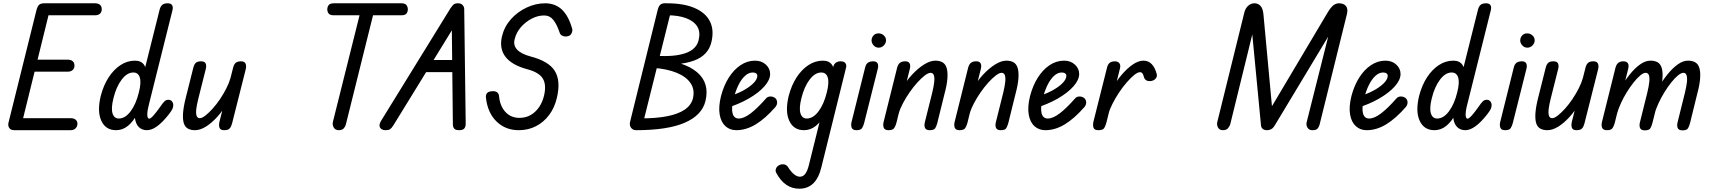

<svg xmlns="http://www.w3.org/2000/svg" viewBox="-20 -792 10409 1168"><path d="M67 0Q45 0 36 -14Q27 -28 32 -47L203 -735Q208 -753 217.5 -762.5Q227 -772 251 -772Q276 -772 281 -757.5Q286 -743 280 -719L112 -38Q109 -26 100 -13Q91 0 67 0ZM68 0 85 -73H410Q430 -73 440.5 -63.5Q451 -54 451 -40Q451 -23 440 -11.5Q429 0 410 0ZM141 -356 159 -429H392Q412 -429 422.5 -419.5Q433 -410 433 -393Q433 -377 422.5 -366.5Q412 -356 392 -356ZM232 -699 251 -772H558Q578 -772 588.5 -762.5Q599 -753 599 -736Q599 -719 588.5 -709Q578 -699 558 -699Z M874 0Q844 0 824.5 -19Q805 -38 800.5 -76.5Q796 -115 811 -174L952 -737Q958 -756 969 -764Q980 -772 1001 -772Q1020 -772 1027 -760.5Q1034 -749 1029 -729L886 -157Q876 -120 876 -95Q876 -70 888 -70Q896 -70 914 -90Q932 -110 955 -143Q970 -165 980 -175Q990 -185 1004 -185Q1018 -185 1026 -175.5Q1034 -166 1034 -152Q1034 -140 1028.5 -128.5Q1023 -117 1006 -95Q969 -48 936 -24Q903 0 874 0ZM686 0Q623 0 596.5 -57Q570 -114 593 -209Q610 -274 641 -321.5Q672 -369 713 -396Q754 -423 801 -423Q839 -423 856.5 -397.5Q874 -372 874 -325.5Q874 -279 858 -215Q842 -150 816.5 -101.5Q791 -53 758.5 -26.5Q726 0 686 0ZM703 -71Q742 -71 775 -115.5Q808 -160 825 -231Q840 -290 830.5 -320.5Q821 -351 791 -351Q753 -351 720 -307.5Q687 -264 670 -194Q655 -134 664.5 -102.5Q674 -71 703 -71Z M1166 0Q1141 0 1123.5 -9.5Q1106 -19 1098.5 -41.5Q1091 -64 1093.5 -103Q1096 -142 1111 -201L1156 -380Q1161 -400 1171 -409.5Q1181 -419 1203 -419Q1225 -419 1231 -406Q1237 -393 1232 -373L1186 -190Q1177 -154 1174 -128Q1171 -102 1176 -87.5Q1181 -73 1195 -73Q1209 -73 1229.5 -89Q1250 -105 1273.5 -131Q1297 -157 1318.5 -189Q1340 -221 1357 -254.5Q1374 -288 1382 -317L1363 -167Q1336 -119 1302 -81.5Q1268 -44 1233 -22Q1198 0 1166 0ZM1343 0Q1321 0 1315.5 -14.5Q1310 -29 1315 -51L1398 -380Q1403 -400 1413.5 -409.5Q1424 -419 1446 -419Q1467 -419 1473.5 -405.5Q1480 -392 1475 -371L1392 -42Q1387 -22 1377.5 -11Q1368 0 1343 0Z M2041 0Q2020 0 2010.5 -16Q2001 -32 2005 -50L2176 -734H2258L2084 -35Q2082 -24 2072 -12Q2062 0 2041 0ZM2012 -699Q1987 -699 1979 -710Q1971 -721 1971 -735Q1971 -749 1979 -760.5Q1987 -772 2012 -772H2421Q2445 -772 2453 -760.5Q2461 -749 2461 -735Q2461 -721 2453 -710Q2445 -699 2421 -699Z M2323 0Q2311 0 2301 -6.5Q2291 -13 2289 -25Q2287 -37 2297 -55L2720 -741Q2729 -754 2737.5 -763Q2746 -772 2766 -772Q2785 -772 2794.5 -761Q2804 -750 2804 -738L2813 -39Q2813 -21 2804.5 -10.5Q2796 0 2773 0Q2756 0 2748 -5.5Q2740 -11 2737.5 -19Q2735 -27 2735 -35L2728 -669L2761 -660L2374 -31Q2362 -12 2353 -6Q2344 0 2323 0ZM2531 -353 2572 -427H2770L2772 -353Z M3136 0Q3055 0 3000.5 -53Q2946 -106 2936 -199Q2933 -235 2973 -237Q2993 -239 3004 -230.5Q3015 -222 3016 -206Q3022 -146 3055 -110.5Q3088 -75 3140 -75Q3195 -75 3235 -112Q3275 -149 3290 -212Q3305 -278 3281.5 -315Q3258 -352 3190 -370Q3093 -396 3054.5 -447Q3016 -498 3034 -572Q3048 -630 3088 -675Q3128 -720 3183.5 -746Q3239 -772 3296 -772Q3358 -772 3398.5 -733.5Q3439 -695 3461 -616Q3464 -605 3457 -589.5Q3450 -574 3431 -571Q3416 -568 3402 -574Q3388 -580 3384 -595Q3367 -645 3345.5 -671.5Q3324 -698 3290 -698Q3252 -698 3214.5 -678.5Q3177 -659 3149 -627Q3121 -595 3111 -554Q3101 -517 3125.5 -490.5Q3150 -464 3206 -449Q3318 -420 3355 -360.5Q3392 -301 3368 -198Q3354 -137 3320.5 -92.5Q3287 -48 3240 -24Q3193 0 3136 0Z M3954 -401 3968 -453Q4082 -445 4149.5 -468.5Q4217 -492 4230 -548Q4242 -597 4222 -630Q4202 -663 4155 -681Q4108 -699 4040 -699L4029 -772Q4136 -773 4204 -744Q4272 -715 4298.5 -662.5Q4325 -610 4308 -537Q4289 -455 4201 -423Q4113 -391 3954 -401ZM3848 0 3881 -72Q3973 -72 4039 -85Q4105 -98 4144.5 -124.5Q4184 -151 4195 -192Q4208 -246 4181.5 -285.5Q4155 -325 4097 -349Q4039 -373 3955 -379L3968 -433Q4140 -420 4219.5 -353.5Q4299 -287 4271 -175Q4249 -90 4144.5 -45Q4040 0 3848 0ZM3848 0Q3828 -1 3818 -16Q3808 -31 3813 -51L3982 -736Q3988 -757 3999 -765Q4010 -773 4029 -772Q4052 -770 4060 -759Q4068 -748 4061 -721L3891 -40Q3885 -16 3874 -7.5Q3863 1 3848 0Z M4459 0Q4420 0 4393 -24.5Q4366 -49 4358 -95.5Q4350 -142 4366 -207Q4383 -272 4413.5 -320Q4444 -368 4485 -395.5Q4526 -423 4573 -423Q4613 -423 4639 -399Q4665 -375 4665 -342Q4665 -306 4630 -266.5Q4595 -227 4534 -192Q4473 -157 4394 -133L4406 -204Q4455 -217 4496 -238.5Q4537 -260 4562 -284.5Q4587 -309 4587 -331Q4587 -340 4579.5 -345.5Q4572 -351 4559 -351Q4534 -351 4511.5 -330Q4489 -309 4471.5 -273Q4454 -237 4443 -192Q4428 -134 4436.5 -102.5Q4445 -71 4474 -71Q4505 -71 4545.5 -101.5Q4586 -132 4638 -191Q4648 -204 4664.5 -205Q4681 -206 4695 -196Q4706 -187 4707.5 -172Q4709 -157 4698 -142Q4636 -71 4577.5 -35.5Q4519 0 4459 0Z M4871 0Q4808 0 4781.5 -57Q4755 -114 4778 -209Q4795 -274 4826 -321.5Q4857 -369 4898 -396Q4939 -423 4986 -423Q5024 -423 5041.5 -397.5Q5059 -372 5059 -325.5Q5059 -279 5043 -215Q5027 -150 5001.5 -101.5Q4976 -53 4943.5 -26.5Q4911 0 4871 0ZM4888 -71Q4927 -71 4960 -115.5Q4993 -160 5010 -231Q5025 -290 5015.5 -320.5Q5006 -351 4976 -351Q4938 -351 4905 -307.5Q4872 -264 4855 -194Q4840 -134 4849.5 -102.5Q4859 -71 4888 -71ZM4842 356Q4799 356 4764 332.5Q4729 309 4703 261Q4696 249 4699.5 237Q4703 225 4712.5 217.5Q4722 210 4733 208Q4748 206 4758 210.5Q4768 215 4773 223Q4790 251 4809 267Q4828 283 4846 283Q4866 283 4879 265Q4892 247 4900 215L5050 -389Q5053 -401 5064 -410Q5075 -419 5095 -419Q5115 -419 5123 -407.5Q5131 -396 5127 -381L4977 224Q4961 291 4927.5 323.5Q4894 356 4842 356Z M5190 0Q5167 0 5161 -15.5Q5155 -31 5161 -53L5243 -382Q5248 -402 5260 -410.5Q5272 -419 5292 -419Q5312 -419 5318.5 -406.5Q5325 -394 5320 -374L5237 -44Q5232 -25 5224 -12.5Q5216 0 5190 0ZM5325 -502Q5307 -502 5294.5 -516Q5282 -530 5282 -546Q5282 -563 5293.5 -576Q5305 -589 5325 -589Q5342 -589 5356 -577Q5370 -565 5370 -546Q5370 -530 5357 -516Q5344 -502 5325 -502Z M5636 0Q5612 0 5606.5 -15.5Q5601 -31 5607 -52L5651 -228Q5660 -265 5663 -292Q5666 -319 5661 -334Q5656 -349 5641 -349Q5627 -349 5606 -333Q5585 -317 5560.5 -290Q5536 -263 5513.5 -230.5Q5491 -198 5473 -164Q5455 -130 5447 -101L5465 -251Q5493 -300 5529 -338.5Q5565 -377 5602 -400Q5639 -423 5670 -423Q5696 -423 5713.5 -413Q5731 -403 5738.5 -379.5Q5746 -356 5743.5 -316.5Q5741 -277 5725 -218L5682 -44Q5677 -25 5669.5 -12.5Q5662 0 5636 0ZM5385 0Q5362 0 5356 -15.5Q5350 -31 5356 -53L5438 -382Q5444 -402 5455.5 -410.5Q5467 -419 5487 -419Q5507 -419 5513.5 -406.5Q5520 -394 5515 -374L5433 -44Q5428 -25 5419.5 -12.5Q5411 0 5385 0Z M6068 0Q6044 0 6038.5 -15.5Q6033 -31 6039 -52L6083 -228Q6092 -265 6095 -292Q6098 -319 6093 -334Q6088 -349 6073 -349Q6059 -349 6038 -333Q6017 -317 5992.5 -290Q5968 -263 5945.5 -230.5Q5923 -198 5905 -164Q5887 -130 5879 -101L5897 -251Q5925 -300 5961 -338.5Q5997 -377 6034 -400Q6071 -423 6102 -423Q6128 -423 6145.5 -413Q6163 -403 6170.5 -379.5Q6178 -356 6175.5 -316.5Q6173 -277 6157 -218L6114 -44Q6109 -25 6101.5 -12.5Q6094 0 6068 0ZM5817 0Q5794 0 5788 -15.5Q5782 -31 5788 -53L5870 -382Q5876 -402 5887.5 -410.5Q5899 -419 5919 -419Q5939 -419 5945.5 -406.5Q5952 -394 5947 -374L5865 -44Q5860 -25 5851.5 -12.5Q5843 0 5817 0Z M6339 0Q6300 0 6273 -24.5Q6246 -49 6238 -95.5Q6230 -142 6246 -207Q6263 -272 6293.5 -320Q6324 -368 6365 -395.5Q6406 -423 6453 -423Q6493 -423 6519 -399Q6545 -375 6545 -342Q6545 -306 6510 -266.5Q6475 -227 6414 -192Q6353 -157 6274 -133L6286 -204Q6335 -217 6376 -238.5Q6417 -260 6442 -284.5Q6467 -309 6467 -331Q6467 -340 6459.5 -345.5Q6452 -351 6439 -351Q6414 -351 6391.5 -330Q6369 -309 6351.5 -273Q6334 -237 6323 -192Q6308 -134 6316.5 -102.5Q6325 -71 6354 -71Q6385 -71 6425.5 -101.5Q6466 -132 6518 -191Q6528 -204 6544.5 -205Q6561 -206 6575 -196Q6586 -187 6587.5 -172Q6589 -157 6578 -142Q6516 -71 6457.5 -35.5Q6399 0 6339 0Z M6662 0Q6637 0 6632 -15.5Q6627 -31 6632 -53L6715 -383Q6720 -402 6731.5 -410.5Q6743 -419 6763 -419Q6783 -418 6790.5 -406Q6798 -394 6793 -375L6710 -44Q6705 -25 6697 -12.5Q6689 0 6662 0ZM6722 -96 6745 -253Q6773 -302 6806 -340Q6839 -378 6872.5 -400.5Q6906 -423 6936 -423Q6995 -423 7017 -341Q7020 -327 7011.5 -315.5Q7003 -304 6987 -300Q6968 -296 6955 -302.5Q6942 -309 6938 -326Q6932 -353 6916 -353Q6901 -353 6880 -336Q6859 -319 6834.5 -291Q6810 -263 6787.5 -229Q6765 -195 6747.5 -160.5Q6730 -126 6722 -96Z M7419 0Q7399 0 7390 -15.5Q7381 -31 7385 -49L7548 -709Q7554 -739 7571.5 -755.5Q7589 -772 7611 -772Q7634 -772 7648.5 -755.5Q7663 -739 7666 -704L7723 -89L7688 -96L8053 -710Q8074 -746 8090.5 -759Q8107 -772 8125 -772Q8155 -772 8168.5 -754.5Q8182 -737 8173 -703L8007 -32Q8004 -21 7996 -10.5Q7988 0 7964 0Q7948 0 7939.5 -8.5Q7931 -17 7928.5 -28.5Q7926 -40 7929 -49L8095 -709H8144L7733 -26Q7725 -13 7713.5 -6.5Q7702 0 7689 0Q7671 0 7661.5 -8Q7652 -16 7651 -30L7588 -688L7623 -684L7464 -36Q7460 -23 7450 -11.5Q7440 0 7419 0Z M8294 0Q8255 0 8228 -24.5Q8201 -49 8193 -95.5Q8185 -142 8201 -207Q8218 -272 8248.5 -320Q8279 -368 8320 -395.5Q8361 -423 8408 -423Q8448 -423 8474 -399Q8500 -375 8500 -342Q8500 -306 8465 -266.5Q8430 -227 8369 -192Q8308 -157 8229 -133L8241 -204Q8290 -217 8331 -238.5Q8372 -260 8397 -284.5Q8422 -309 8422 -331Q8422 -340 8414.5 -345.5Q8407 -351 8394 -351Q8369 -351 8346.5 -330Q8324 -309 8306.5 -273Q8289 -237 8278 -192Q8263 -134 8271.5 -102.5Q8280 -71 8309 -71Q8340 -71 8380.5 -101.5Q8421 -132 8473 -191Q8483 -204 8499.5 -205Q8516 -206 8530 -196Q8541 -187 8542.5 -172Q8544 -157 8533 -142Q8471 -71 8412.5 -35.5Q8354 0 8294 0Z M8894 0Q8864 0 8844.5 -19Q8825 -38 8820.5 -76.5Q8816 -115 8831 -174L8972 -737Q8978 -756 8989 -764Q9000 -772 9021 -772Q9040 -772 9047 -760.5Q9054 -749 9049 -729L8906 -157Q8896 -120 8896 -95Q8896 -70 8908 -70Q8916 -70 8934 -90Q8952 -110 8975 -143Q8990 -165 9000 -175Q9010 -185 9024 -185Q9038 -185 9046 -175.5Q9054 -166 9054 -152Q9054 -140 9048.5 -128.5Q9043 -117 9026 -95Q8989 -48 8956 -24Q8923 0 8894 0ZM8706 0Q8643 0 8616.5 -57Q8590 -114 8613 -209Q8630 -274 8661 -321.5Q8692 -369 8733 -396Q8774 -423 8821 -423Q8859 -423 8876.5 -397.5Q8894 -372 8894 -325.5Q8894 -279 8878 -215Q8862 -150 8836.5 -101.5Q8811 -53 8778.5 -26.5Q8746 0 8706 0ZM8723 -71Q8762 -71 8795 -115.5Q8828 -160 8845 -231Q8860 -290 8850.5 -320.5Q8841 -351 8811 -351Q8773 -351 8740 -307.5Q8707 -264 8690 -194Q8675 -134 8684.5 -102.5Q8694 -71 8723 -71Z M9136 0Q9113 0 9107 -15.5Q9101 -31 9107 -53L9189 -382Q9194 -402 9206 -410.5Q9218 -419 9238 -419Q9258 -419 9264.5 -406.5Q9271 -394 9266 -374L9183 -44Q9178 -25 9170 -12.5Q9162 0 9136 0ZM9271 -502Q9253 -502 9240.5 -516Q9228 -530 9228 -546Q9228 -563 9239.5 -576Q9251 -589 9271 -589Q9288 -589 9302 -577Q9316 -565 9316 -546Q9316 -530 9303 -516Q9290 -502 9271 -502Z M9393 0Q9368 0 9350.5 -9.5Q9333 -19 9325.5 -41.5Q9318 -64 9320.5 -103Q9323 -142 9338 -201L9383 -380Q9388 -400 9398 -409.5Q9408 -419 9430 -419Q9452 -419 9458 -406Q9464 -393 9459 -373L9413 -190Q9404 -154 9401 -128Q9398 -102 9403 -87.5Q9408 -73 9422 -73Q9436 -73 9456.5 -89Q9477 -105 9500.5 -131Q9524 -157 9545.5 -189Q9567 -221 9584 -254.5Q9601 -288 9609 -317L9590 -167Q9563 -119 9529 -81.5Q9495 -44 9460 -22Q9425 0 9393 0ZM9570 0Q9548 0 9542.5 -14.5Q9537 -29 9542 -51L9625 -380Q9630 -400 9640.5 -409.5Q9651 -419 9673 -419Q9694 -419 9700.5 -405.5Q9707 -392 9702 -371L9619 -42Q9614 -22 9604.5 -11Q9595 0 9570 0Z M9986 1Q9962 1 9956.5 -14.5Q9951 -30 9957 -51L10001 -228Q10010 -265 10013 -292Q10016 -319 10011 -334Q10006 -349 9991 -349Q9977 -349 9958 -333Q9939 -317 9917.5 -290Q9896 -263 9876 -230.5Q9856 -198 9840.5 -164Q9825 -130 9817 -101L9835 -251Q9863 -300 9894 -338.5Q9925 -377 9957 -400Q9989 -423 10021 -423Q10047 -423 10064 -413Q10081 -403 10088.5 -379.5Q10096 -356 10093.5 -316.5Q10091 -277 10076 -218L10032 -43Q10027 -24 10019.5 -11.5Q10012 1 9986 1ZM9755 0Q9732 0 9726 -15.5Q9720 -31 9726 -53L9808 -382Q9814 -402 9825.5 -410.5Q9837 -419 9857 -419Q9877 -418 9883.5 -406Q9890 -394 9885 -374L9803 -44Q9798 -25 9789.5 -12.5Q9781 0 9755 0ZM10215 1Q10191 1 10185.5 -14.5Q10180 -30 10186 -51L10230 -228Q10239 -265 10242 -292Q10245 -319 10240 -334Q10235 -349 10221 -349Q10207 -349 10187.5 -333Q10168 -317 10146.5 -290Q10125 -263 10105 -230.5Q10085 -198 10069.5 -164Q10054 -130 10045 -101L10064 -251Q10092 -300 10123 -338.5Q10154 -377 10186 -400Q10218 -423 10249 -423Q10275 -423 10292.5 -413Q10310 -403 10317.5 -379.5Q10325 -356 10322.5 -316.5Q10320 -277 10304 -218L10261 -43Q10256 -24 10248.5 -11.5Q10241 1 10215 1Z"/></svg>

Font: Edu TAS Beginner Medium
Style: Regular
Weight: 500
Version: Version 1.003